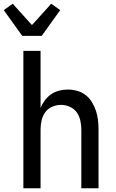

<svg xmlns="http://www.w3.org/2000/svg" viewBox="-52 -1007 620 1027"><path d="M73 0V-735H165V-430Q174 -452 188.5 -471Q203 -490 222 -503Q241 -516 264 -522Q287 -528 311 -528Q336 -528 361 -521Q386 -514 406 -498.5Q426 -483 439.5 -461Q453 -439 461 -415Q469 -391 472 -366Q475 -341 475 -315V0H383V-315Q383 -339 377.5 -363Q372 -387 358 -406.5Q344 -426 321 -436Q298 -446 274 -446Q250 -446 227 -436Q204 -426 190 -406.5Q176 -387 170.5 -363Q165 -339 165 -315V0ZM67 -815 -32 -953 16 -987 119 -873 222 -987 270 -953 171 -815Z"/></svg>

Font: Iosevka Semi-Condensed Medium
Style: Regular
Weight: 500
Monospace: yes
Designer: Belleve Invis
Foundry: Belleve Invis
Version: Version 27.3.5